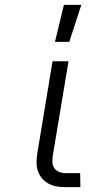

<svg xmlns="http://www.w3.org/2000/svg" viewBox="-20 -773 440 793"><path d="M312 0H250Q232 0 214 -3Q196 -6 180.5 -14.5Q165 -23 153.5 -36.5Q142 -50 136.5 -66.5Q131 -83 131 -101.5Q131 -120 134 -139L197 -520H263L198 -130Q196 -116 196.5 -102.5Q197 -89 204.5 -78.5Q212 -68 224 -63Q236 -58 250 -58H311ZM207 -600 244 -753H316L266 -600Z"/></svg>

Font: Iosevka Aile Light Oblique
Style: Regular
Weight: 300
Italic angle: -9°
Designer: Belleve Invis
Foundry: Belleve Invis
Version: Version 31.1.0; ttfautohint (v1.8.4)